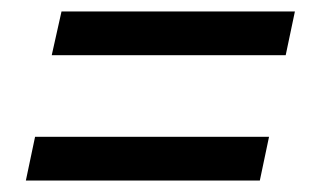

<svg xmlns="http://www.w3.org/2000/svg" viewBox="-20 -528 539 334"><path d="M70 -432 87 -508H493L477 -432ZM25 -214 41 -290H448L432 -214Z"/></svg>

Font: Mona Sans Condensed Medium
Style: Italic
Weight: 500
Width: 3
Italic angle: -11.7°
Designer: Deni Anggara
Foundry: GitHub
Version: Version 1.001; ttfautohint (v1.8.4.7-5d5b);gftools[0.9.31]